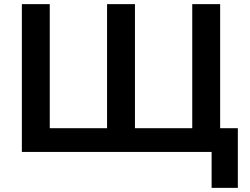

<svg xmlns="http://www.w3.org/2000/svg" viewBox="-20 -735 1210 929"><path d="M85.8 0V-715H220.8V-42.3L153.9 -114.8H540.5L498 -42.3V-715H633V-42.3L590.5 -114.8H977.1L910.2 -42.3V-715H1045.2V0ZM1003.9 174V-114.8H1130.8V174Z"/></svg>

Font: Wix Madefor Display
Style: Regular
Weight: 400
Designer: Dalton Maag Ltd
Foundry: Dalton Maag Ltd
Version: Version 3.100